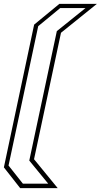

<svg xmlns="http://www.w3.org/2000/svg" viewBox="-23 -770 520 990"><path d="M81 200 -3 93 153 -643 283 -750H476.5L291.5 -601L152.5 51L274.5 200ZM95 177H225.5L128 58L270 -609.5L418 -728.5H287.5L174 -635L21 83.5Z"/></svg>

Font: Tourney Condensed ExtraLight
Style: Italic
Weight: 200
Width: 3
Italic angle: -12°
Designer: Tyler Finck
Foundry: Etcetera Type Co
Version: Version 1.010; ttfautohint (v1.8.3)